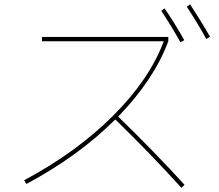

<svg xmlns="http://www.w3.org/2000/svg" viewBox="-20 -866 1040 913"><path d="M179.7 -669.9V-690.4H780.3V-669.9Q712.9 -488.3 542 -311.5Q717.8 -140.6 857.4 12.7L842.8 27.3Q692.4 -138.7 528.3 -297.9Q352.5 -123 105.5 8.8L94.7 -8.8Q341.8 -140.6 516.1 -314Q690.4 -487.3 758.8 -669.9ZM747.1 -814.5 762.7 -826.2Q811.5 -754.9 856.4 -674.8L837.9 -665Q797.9 -737.3 747.1 -814.5ZM868.2 -834 883.8 -845.7Q937.5 -763.7 978.5 -691.4L960.9 -680.7Q920.9 -753.9 868.2 -834Z"/></svg>

Font: Mgen+ 1mn thin
Style: Regular
Weight: 100
Designer: [Source Han Sans]
Ryoko NISHIZUKA  (kana & ideographs); Paul D. Hunt (Latin, Greek & Cyrillic); Wenlong ZHANG  (bopomofo
Version: Version 1.059.20150602